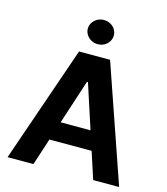

<svg xmlns="http://www.w3.org/2000/svg" viewBox="-132 -1025 981 1126"><g transform="rotate(15 359.0 -461.5)"><path d="M20.3 0 264.8 -707H453.2L697.6 0H540.1L361.7 -547.4H355.8L177.4 0ZM547 -278V-163.3H169.2V-278ZM279.7 -850Q279.7 -870.1 290.6 -886.9Q301.4 -903.8 319.5 -913.6Q337.6 -923.4 358.7 -923.4Q380.3 -923.4 398.4 -913.6Q416.5 -903.8 427.1 -886.9Q437.7 -870.1 437.7 -850Q437.7 -830.4 427.1 -813.4Q416.5 -796.3 398.4 -786.5Q380.3 -776.7 358.7 -776.7Q337.6 -776.7 319.5 -786.5Q301.4 -796.3 290.6 -813.4Q279.7 -830.4 279.7 -850Z"/></g></svg>

Font: Pretendard JP Variable
Style: Regular
Weight: 400
Designer: Base glyphs from Inter by Rasmus Andersson; Hangul glyphs from Noto Sans CJK(Source Han Sans) by Jang Soo-young and Kang
Foundry: Kil Hyung-jin
Version: Version 1.307;Glyphs 3.2 (3192)